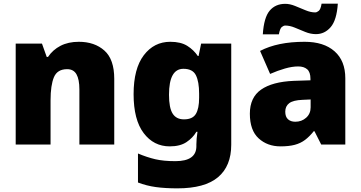

<svg xmlns="http://www.w3.org/2000/svg" viewBox="-20 -792 1976 1052"><path d="M412 -563Q498 -563 552 -515Q606 -467 606 -360V0H415V-302Q415 -357 399 -385Q383 -413 348 -413Q294 -413 275.5 -369Q257 -325 257 -242V0H66V-553H210L236 -480H243Q269 -519 311.5 -541Q354 -563 412 -563Z M913 -563Q971 -563 1006.5 -540.5Q1042 -518 1064 -485H1068L1082 -553H1247V1Q1247 118 1174.5 179Q1102 240 952 240Q885 240 834 233Q783 226 736 208V49Q786 70 831 80.5Q876 91 941 91Q1056 91 1056 9V-1Q1056 -30 1062 -70H1056Q1037 -37 1002 -13.5Q967 10 910 10Q822 10 767 -63Q712 -136 712 -276Q712 -416 768 -489.5Q824 -563 913 -563ZM985 -415Q906 -415 906 -273Q906 -201 926 -169.5Q946 -138 988 -138Q1035 -138 1053 -167.5Q1071 -197 1071 -256V-279Q1071 -344 1053.5 -379.5Q1036 -415 985 -415Z M1649 -563Q1754 -563 1813 -511Q1872 -459 1872 -363V0H1740L1703 -73H1699Q1676 -44 1651.5 -25.5Q1627 -7 1595 1.5Q1563 10 1517 10Q1445 10 1397 -34Q1349 -78 1349 -169Q1349 -258 1410.5 -301Q1472 -344 1589 -349L1681 -352V-360Q1681 -397 1663 -412.5Q1645 -428 1614 -428Q1581 -428 1541 -416.5Q1501 -405 1460 -387L1405 -513Q1453 -538 1513.5 -550.5Q1574 -563 1649 -563ZM1638 -245Q1586 -243 1564.5 -226.5Q1543 -210 1543 -180Q1543 -152 1558 -138.5Q1573 -125 1598 -125Q1633 -125 1657.5 -147Q1682 -169 1682 -204V-247ZM1420 -604Q1426 -696 1457.5 -733.5Q1489 -771 1543 -771Q1568 -771 1596.5 -759.5Q1625 -748 1653.5 -736Q1682 -724 1707 -724Q1716 -724 1726.5 -732.5Q1737 -741 1742 -772H1831Q1825 -682 1792 -643.5Q1759 -605 1711 -605Q1682 -605 1652.5 -617Q1623 -629 1595.5 -640.5Q1568 -652 1543 -652Q1534 -652 1524 -644Q1514 -636 1508 -604Z"/></svg>

Font: Noto Sans Syriac Eastern Black
Style: Regular
Weight: 900
Designer: Patrick Giasson and the Monotype Design Team
Foundry: Monotype Imaging Inc.
Version: Version 3.001; ttfautohint (v1.8.4.7-5d5b)